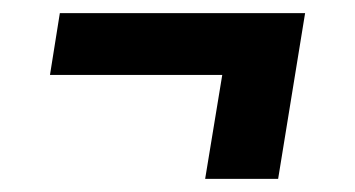

<svg xmlns="http://www.w3.org/2000/svg" viewBox="-20 -407 540 292"><path d="M292 -135 318 -293H56L71 -387H444L403 -135Z"/></svg>

Font: Iosevka Slab Oblique
Style: Bold
Weight: 700
Italic angle: -9°
Monospace: yes
Designer: Belleve Invis
Foundry: Belleve Invis
Version: Version 11.1.1; ttfautohint (v1.8.3)